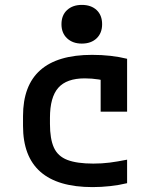

<svg xmlns="http://www.w3.org/2000/svg" viewBox="-20 -754 640 784"><path d="M358 10Q74 10 74 -240V-280Q74 -530 356 -530Q434 -530 499 -514V-298H391V-498L436 -417Q412 -425 383.5 -429.5Q355 -434 326 -434Q252 -434 218 -395.5Q184 -357 184 -273V-248Q184 -187 200 -151.5Q216 -116 255 -101Q294 -86 361 -86Q396 -86 427.5 -90Q459 -94 499 -102V-6Q466 2 429.5 6Q393 10 358 10ZM314 -576Q277 -576 254 -597.5Q231 -619 231 -655Q231 -692 254 -713Q277 -734 314 -734Q352 -734 374.5 -713Q397 -692 397 -655Q397 -619 374.5 -597.5Q352 -576 314 -576Z"/></svg>

Font: M PLUS Code Latin Expanded Medium
Style: Regular
Weight: 500
Width: 7
Designer: Coji Morishita
Foundry: UNDERFOREST DESIGN
Version: Version 1.002; ttfautohint (v1.8.3)